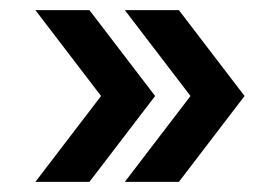

<svg xmlns="http://www.w3.org/2000/svg" viewBox="-20 -490 553 380"><path d="M50 -130 180 -300 50 -470H157L287 -300L157 -130ZM227 -130 357 -300 227 -470H334L464 -300L334 -130Z"/></svg>

Font: Red Rose SemiBold
Style: Regular
Weight: 600
Designer: Jaikishan Patel
Version: Version 2.000